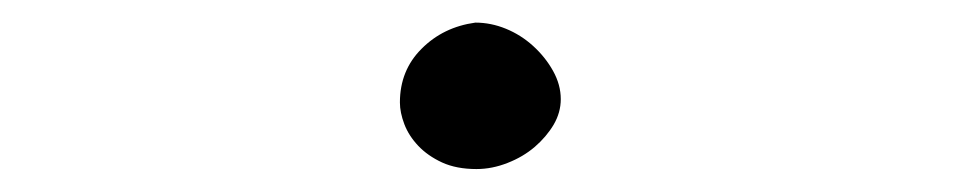

<svg xmlns="http://www.w3.org/2000/svg" viewBox="-20 -433 845 169"><path d="M398.4 -413.1Q412.1 -413.1 425.3 -407.7Q438.5 -402.3 449.2 -392.6Q460 -382.8 466.8 -370.6Q473.6 -358.4 473.6 -345.7Q473.6 -334 467.3 -323.2Q460.9 -312.5 450.7 -303.7Q440.4 -294.9 426.8 -289.6Q413.1 -284.2 399.4 -284.2Q381.8 -284.2 369.1 -290Q356.4 -295.9 348.1 -304.7Q339.8 -313.5 335.9 -323.7Q332 -334 332 -342.8Q332 -371.1 351.1 -390.1Q370.1 -409.2 398.4 -413.1Z"/></svg>

Font: Poor Story
Style: Regular
Weight: 400
Designer: YoonDesign Inc.
Foundry: YoonDesign Inc.
Version: Version 3.00